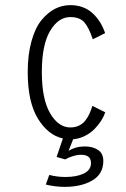

<svg xmlns="http://www.w3.org/2000/svg" viewBox="-20 -532 490 748"><path d="M234 89 200.5 79.5 225 7.5Q167 -5.5 127.5 -70.2Q88 -135 88 -251Q88 -319.5 102.8 -372Q117.5 -424.5 142 -454Q166.5 -483.5 194.5 -497.8Q222.5 -512 253.5 -512Q305.5 -512 339.5 -481.5Q373.5 -451 389.5 -403L341.5 -379Q326.5 -424.5 308.5 -445Q290.5 -465.5 254 -465.5Q207 -465.5 175 -411.2Q143 -357 143 -251Q143 -146 175.2 -90.8Q207.5 -35.5 254 -35.5Q273 -35.5 288 -42.8Q303 -50 313 -63.2Q323 -76.5 328.8 -89.5Q334.5 -102.5 340 -119.5L390 -94.5Q384.5 -78 374 -61.5Q363.5 -45 348 -29.2Q332.5 -13.5 310.8 -2.5Q289 8.5 265 10.5L247 56Q274 38.5 311 38.5Q341.5 38.5 362 52.2Q382.5 66 382.5 95Q382.5 145.5 340 170.8Q297.5 196 232 196Q195 196 158.5 187L172 149.5Q202.5 157.5 234.5 157.5Q278.5 157.5 306.5 144Q334.5 130.5 334.5 103Q334.5 71 296 71Q280.5 71 262.5 76.8Q244.5 82.5 234 89Z"/></svg>

Font: League Mono Condensed UltraLight
Style: Regular
Weight: 200
Width: 1
Designer: Tyler Finck
Foundry: The League of Moveable Type / Tyler Finck
Version: Version 2.210